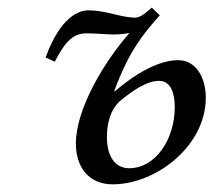

<svg xmlns="http://www.w3.org/2000/svg" viewBox="-20 -469 557 501"><path d="M517 -214C517 -266 492 -312 445 -312C405 -312 349 -290 280 -231H278C316 -335 354 -381 397 -429L376 -449C364 -439 348 -423 333 -423C295 -423 258 -442 210 -442C188 -442 138 -427 99 -319L123 -308C146 -352 166 -382 205 -382C232 -382 258 -379 279 -379C297 -379 312 -382 318 -383C250 -306 178 -183 178 -95C178 -30 214 12 274 12C387 12 517 -88 517 -214ZM317 -30C279 -30 259 -63 259 -111C259 -172 284 -198 295 -207C333 -238 366 -258 395 -258C429 -258 436 -219 436 -190C436 -104 385 -30 317 -30Z"/></svg>

Font: Libertinus Serif
Style: Italic
Weight: 400
Italic angle: -12°
Designer: Philipp H. Poll, Khaled Hosny
Foundry: Caleb Maclennan
Version: Version 7.050;RELEASE